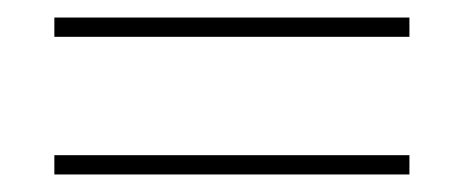

<svg xmlns="http://www.w3.org/2000/svg" viewBox="-20 -337 529 219"><path d="M447 -295H42V-317H447ZM447 -138H42V-160H447Z"/></svg>

Font: Tajawal ExtraLight
Style: Regular
Weight: 275
Designer: Boutros Fonts
Foundry: Created by Boutros International 2017
Version: Version 1.700